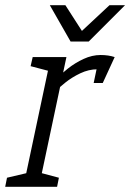

<svg xmlns="http://www.w3.org/2000/svg" viewBox="-57 -720 502 740"><path d="M318 -453 330 -508ZM139 -500H199L93 0H33ZM357 -448Q349 -450 339 -451.5Q329 -453 318 -453L330 -508Q346 -508 359.5 -506Q373 -504 385 -500ZM139 -350 109 -360Q109 -360 121.5 -375Q134 -390 155.5 -412Q177 -434 205 -456Q233 -478 265.5 -493Q298 -508 331 -508L319 -453Q285 -453 252.5 -437.5Q220 -422 194.5 -401.5Q169 -381 154 -365.5Q139 -350 139 -350ZM137 -445 61 -465 69 -500H149ZM-37 0 -30 -35 55 -55 43 0ZM83 0 95 -55 170 -35 163 0ZM304 -400 325 -500H385L339 -400ZM215 -560 365 -700H425L285 -560ZM285 -560H215L135 -700H195Z"/></svg>

Font: Epunda Slab Light
Style: Italic
Weight: 300
Italic angle: -12°
Designer: Simon Atzbach
Foundry: typofactur
Version: Version 1.102